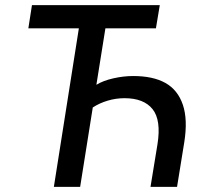

<svg xmlns="http://www.w3.org/2000/svg" viewBox="-20 -725 800 745"><path d="M189 0 286 -615H90L104 -705H600L585 -615H389L354 -396Q380 -412 419.5 -421Q459 -430 497 -430Q574 -430 622 -403Q670 -376 689.5 -318.5Q709 -261 695 -173L667 0H564L591 -165Q606 -259 572 -301.5Q538 -344 463 -344Q430 -344 398 -334.5Q366 -325 340 -308L291 0Z"/></svg>

Font: Nunito Sans 7pt Condensed SemiBold
Style: Italic
Weight: 600
Width: 3
Italic angle: -9°
Designer: Vernon Adams
Foundry: Vernon Adams
Version: Version 3.101;gftools[0.9.27]